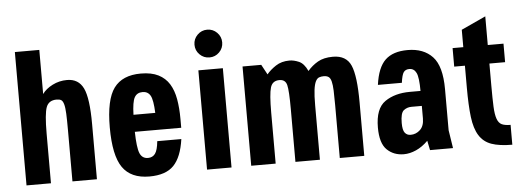

<svg xmlns="http://www.w3.org/2000/svg" viewBox="-50 -899 2818 1047"><g transform="rotate(-5 1359.0 -375.0)"><path d="M57 0H190.8V-271.2Q190.8 -380.2 204.4 -416.1Q218 -452 261 -452Q276.8 -452 285.8 -446.7Q294.8 -441.4 300.1 -423.1Q305.4 -404.8 306.9 -370.8Q308.4 -336.8 308.4 -279.2V0H442.4V-301.6Q442.4 -444 416 -498.7Q389.6 -553.4 326.8 -553.4Q284 -553.4 247.1 -534.6Q210.2 -515.8 190.8 -488.6V-730H57Z M730.4 -91.4Q698.2 -91.4 685.4 -122Q672.6 -152.6 670.8 -239.6H924.8V-287.4Q924.8 -347.4 916.2 -396.4Q907.6 -445.4 886 -480.3Q864.4 -515.2 826.5 -534.3Q788.6 -553.4 730.8 -553.4Q629.8 -553.4 583.3 -490.3Q536.8 -427.2 536.8 -275.2Q536.8 -121.8 582.5 -55.9Q628.2 10 729.2 10Q819.2 10 862.7 -35.1Q906.2 -80.2 920 -178.2H788.2Q783.4 -129 769.4 -110.2Q755.4 -91.4 730.4 -91.4ZM731.6 -452Q760.2 -452 774.1 -428.3Q788 -404.6 790.8 -332.8H671.6Q673.6 -403.2 687.3 -427.6Q701 -452 731.6 -452Z M1179.2 0V-543.4H1045.2V0ZM1036.2 -684.2Q1036.2 -652.6 1058.5 -630.4Q1080.8 -608.2 1112.2 -608.2Q1143.6 -608.2 1165.8 -630.4Q1188 -652.6 1188 -684.2Q1188 -715.6 1165.8 -737.9Q1143.6 -760.2 1112.2 -760.2Q1080.8 -760.2 1058.5 -737.9Q1036.2 -715.6 1036.2 -684.2Z M1287 0H1420.8V-280.8Q1420.8 -379.2 1431.4 -415.6Q1442 -452 1480.6 -452Q1513.4 -452 1521.2 -420.8Q1529 -389.6 1529 -288.8V0H1663V-298.4Q1663 -351.6 1667 -382.2Q1671 -412.8 1678.9 -428.4Q1686.8 -444 1698.1 -448Q1709.4 -452 1723 -452Q1740 -452 1749.9 -444.9Q1759.8 -437.8 1764.5 -419.2Q1769.2 -400.6 1770.5 -368.9Q1771.8 -337.2 1771.8 -288.8V0H1905.8V-292Q1905.8 -437.2 1880.6 -495.3Q1855.4 -553.4 1782.2 -553.4Q1731.8 -553.4 1699.3 -534.5Q1666.8 -515.6 1643.2 -487.6Q1623.6 -529.8 1596 -541.6Q1568.4 -553.4 1544.6 -553.4Q1500.6 -553.4 1469.3 -532.7Q1438 -512 1419 -488.6L1389.4 -543.4H1287Z M2184.2 -326Q2101.8 -326 2047.5 -288.6Q1993.2 -251.2 1993.2 -147Q1993.2 -61 2029.8 -25.5Q2066.4 10 2122 10Q2154.8 10 2189.2 -5.3Q2223.6 -20.6 2255.2 -52L2265.8 0H2391.6L2376.2 -99V-326ZM2013.6 -379H2144.8Q2150.4 -422 2160.4 -436.2Q2170.4 -450.4 2191.8 -450.4Q2217.4 -450.4 2229.8 -425.1Q2242.2 -399.8 2242.2 -324H2376.2Q2376.2 -450 2327.3 -502.1Q2278.4 -554.2 2191.2 -554.2Q2110.8 -554.2 2068.6 -513.9Q2026.4 -473.6 2013.6 -379ZM2124.8 -160.6Q2124.8 -215.6 2143.2 -229.8Q2161.6 -244 2185.2 -244H2242.2V-175.6Q2242.2 -134.2 2220 -113.2Q2197.8 -92.2 2167.8 -92.2Q2148.2 -92.2 2136.5 -106.8Q2124.8 -121.4 2124.8 -160.6Z M2436.8 -543.4V-442H2495.4V-321.8Q2495.4 -224.4 2503.2 -160.7Q2511 -97 2534.7 -59Q2558.4 -21 2601.6 -5.6Q2644.8 9.8 2715.4 9.8V-98.8Q2684.8 -98.8 2667.6 -106.8Q2650.4 -114.8 2641.8 -138.9Q2633.2 -163 2631.3 -206.5Q2629.4 -250 2629.4 -321V-442H2715.4V-543.4H2629.4V-700.4L2495.4 -638.6V-543.4Z"/></g></svg>

Font: Secuela Light
Style: Regular
Weight: 300
Designer: Fernando Haro
Foundry: deFharo
Version: Version 1.708